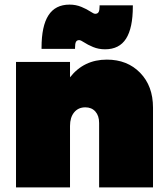

<svg xmlns="http://www.w3.org/2000/svg" viewBox="-20 -817 722 837"><path d="M49.8 0V-546.9H285.2V-480Q345.7 -557.1 445.8 -557.1Q535.2 -557.1 591.1 -499.5Q647 -441.9 647 -348.1V0H412.1V-280.8Q412.1 -312.5 395.8 -330.8Q379.4 -349.1 352.1 -349.1Q321.3 -349.1 303.2 -327.1Q285.2 -305.2 285.2 -268.1V0ZM161.1 -604V-608.9Q161.1 -703.6 191.2 -750.2Q221.2 -796.9 283.2 -796.9Q311 -796.9 335 -786.9Q358.9 -776.9 373.8 -766.8Q388.7 -756.8 395 -756.8Q405.3 -756.8 409.7 -764.2Q414.1 -771.5 414.1 -789.1V-793.9H559.1V-789.1Q559.1 -694.8 529.5 -648.4Q500 -602.1 438 -602.1Q409.7 -602.1 385.7 -612.1Q361.8 -622.1 346.9 -632.1Q332 -642.1 325.2 -642.1Q315.4 -642.1 311.3 -634.8Q307.1 -627.4 307.1 -608.9V-604Z"/></svg>

Font: Trueno UltraBlack
Style: Regular
Weight: 950
Designer: Julieta Ulanovsky
Foundry: Julieta Ulanovsky
Version: Version 3.001b | FøM Fix